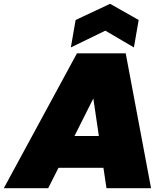

<svg xmlns="http://www.w3.org/2000/svg" viewBox="-70 -988 863 1008"><path d="M489 0 473 -107H237L183 0H-50L334 -708H590L723 0ZM658 -883 633 -739 483 -827 302 -739 327 -883 508 -968ZM449 -274 420 -471 321 -274Z"/></svg>

Font: Poppins Black
Style: Italic
Weight: 900
Italic angle: -10°
Designer: Ninad Kale (Devanagari), Jonny Pinhorn (Latin)
Foundry: Indian Type Foundry
Version: Version 3.200;PS 1.000;hotconv 16.6.54;makeotf.lib2.5.65590